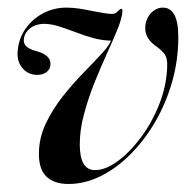

<svg xmlns="http://www.w3.org/2000/svg" viewBox="-20 -462 489 491"><path d="M436 -366.5Q436 -309 420.5 -254Q405 -199 377.5 -151.5Q350 -104 314.2 -68Q278.5 -32 237.8 -11.8Q197 8.5 155 8.5Q119 8.5 99.2 -10Q79.5 -28.5 79.5 -68Q79.5 -109 97.2 -146.2Q115 -183.5 141.5 -216.8Q168 -250 195.5 -278Q223 -306 242.8 -327.8Q262.5 -349.5 266 -364.5L268.5 -358Q243.5 -358 220.2 -364.2Q197 -370.5 175.5 -378.8Q154 -387 134.2 -393.5Q114.5 -400 96.5 -401Q71.5 -401.5 56.8 -389.5Q42 -377.5 41 -361Q38.5 -341 70.5 -332Q90.5 -327 100.2 -318.2Q110 -309.5 109 -296Q108 -284.5 98.8 -277.5Q89.5 -270.5 75 -270.5Q51.5 -270.5 36.8 -288.5Q22 -306.5 25.5 -334.5Q28.5 -365 45.8 -389.2Q63 -413.5 90.2 -428Q117.5 -442.5 149.5 -442.5Q169 -442.5 191.8 -438.5Q214.5 -434.5 234.5 -430.5Q254.5 -426.5 266 -426.5Q273.5 -426.5 277.5 -429.8Q281.5 -433 284.5 -436.2Q287.5 -439.5 290 -439.5Q291.5 -439.5 292.5 -437.8Q293.5 -436 293 -432.5Q292 -415.5 280.8 -387.8Q269.5 -360 253.2 -324.5Q237 -289 221.2 -249.5Q205.5 -210 194.8 -170Q184 -130 184 -93Q184 -59 194 -43Q204 -27 222 -27Q249 -26.5 280.5 -49.5Q312 -72.5 340.5 -110.8Q369 -149 387.5 -196Q406 -243 407.5 -291.5Q408.5 -312.5 401.8 -322.2Q395 -332 383 -341Q365 -353 357.8 -365.8Q350.5 -378.5 351.5 -394.5Q352.5 -407.5 358.8 -418.5Q365 -429.5 375 -436Q385 -442.5 396.5 -442.5Q416 -442.5 426 -424Q436 -405.5 436 -366.5Z"/></svg>

Font: Fraunces 120pt
Style: Italic
Weight: 400
Italic angle: -16°
Version: Version 1.000;[b76b70a41]